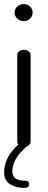

<svg xmlns="http://www.w3.org/2000/svg" viewBox="-21 -716 232 935"><path d="M101 164Q121 164 121 182Q121 199 96 199Q55 199 27 180.5Q-1 162 -1 124Q-1 50 68 -12Q63 -19 63 -26V-449Q63 -459 72 -466Q81 -473 95 -473Q109 -473 118.5 -466Q128 -459 128 -449V-26Q128 -10 108 -2Q39 58 39 119Q39 164 101 164ZM95 -696Q113 -696 125.5 -684Q138 -672 138 -655Q138 -638 125.5 -625.5Q113 -613 95 -613Q76 -613 63 -625.5Q50 -638 50 -655Q50 -672 63 -684Q76 -696 95 -696Z"/></svg>

Font: Dosis
Style: Book
Weight: 400
Designer: EdgarTolentino, PabloImpallari, IginoMarini
Foundry: EdgarTolentino, PabloImpallari, IginoMarini
Version: Version 1.007